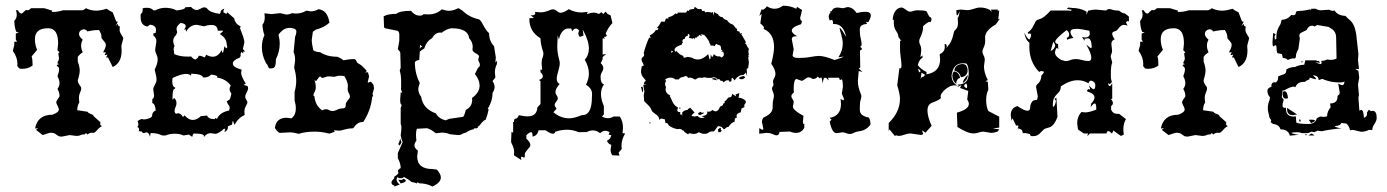

<svg xmlns="http://www.w3.org/2000/svg" viewBox="-20 -473 4928 682"><path d="M137.2 -443.8 166 -435.1 163.6 -430.7H168.9Q186.5 -430.7 203.6 -436.5H272.5Q280.8 -439 285.2 -443.8Q302.7 -435.1 322.3 -435.1Q335.9 -435.1 358.9 -441.9Q366.7 -435.5 380.4 -429.2L392.6 -397L398.4 -395.5L391.1 -380.4L398.4 -388.2L400.4 -380.9L405.8 -378.9L404.8 -368.7Q404.8 -362.8 406.5 -358.6Q408.2 -354.5 410.4 -350.8Q412.6 -347.2 414.8 -344Q417 -340.8 418 -336.9L411.1 -310.5L412.1 -293.5Q412.1 -249.5 380.4 -234.9L363.8 -268.6L356.9 -269L361.8 -279.3L354.5 -277.3Q352.1 -277.3 352.1 -279.3L356.4 -287.1H346.2Q356 -304.2 356 -313.5Q356 -317.9 353.5 -321.5Q351.1 -325.2 348.1 -328.4Q345.2 -331.5 342.8 -334.5Q340.3 -337.4 340.3 -340.3V-344.2Q340.3 -352.1 332 -366.2H327.1Q319.3 -366.2 310.1 -365Q300.8 -363.8 290 -361.3Q286.1 -368.7 277.8 -368.7H275.4Q269.5 -367.7 265.1 -363.3Q260.7 -358.9 260.7 -352.1Q260.7 -342.8 273.9 -332Q268.1 -322.3 268.1 -311Q268.1 -299.3 273.9 -287.1Q264.2 -281.7 256.3 -271V-254.4Q263.2 -235.4 263.2 -222.7Q263.2 -210 256.3 -188Q256.3 -182.1 258.3 -178.2Q260.3 -174.3 262.5 -171.1Q264.6 -168 266.6 -165.3Q268.6 -162.6 268.6 -159.2Q268.6 -152.8 264.4 -144Q260.3 -135.3 260.3 -123.5L261.7 -108.4Q254.9 -100.1 254.4 -81.5L290.5 -76.2Q293.5 -72.3 296.9 -70.6Q300.3 -68.8 303.5 -67.9Q306.6 -66.9 309.1 -65.4Q311.5 -64 312.5 -60.5L336.9 -38.6L335.9 -32.7Q335.9 -27.3 342.3 -25.4Q334 -20.5 329.8 -16.1Q325.7 -11.7 322.8 -8.3Q319.8 -4.9 316.9 -2.9Q314 -1 308.6 -1L305.2 -1.5Q298.3 -1.5 290.5 4.9L285.6 -0.5L279.8 4.9L276.9 4.4Q270.5 4.4 265.9 7.1Q261.2 9.8 251.5 9.8L227.1 6.8L200.2 12.2Q191.4 12.2 188 10.5Q184.6 8.8 181.9 6.3Q179.2 3.9 175.5 1.7Q171.9 -0.5 163.1 -1.5H160.6Q153.8 -1.5 131.8 6.8L107.9 -11.7L115.2 -17.6L104.5 -16.6Q113.8 -65.4 165 -65.4H166Q189 -73.7 189 -84Q189 -86.9 187.5 -90.6Q186 -94.2 184.3 -97.7Q182.6 -101.1 181.2 -104.2Q179.7 -107.4 179.7 -108.9Q179.7 -114.7 191.4 -130.4V-132.8Q191.4 -144.5 184.1 -157.2Q191.4 -166.5 191.4 -177.7Q191.4 -189 184.1 -202.1Q189.9 -217.3 189.9 -226.6Q189.9 -230.5 188.7 -232.7Q187.5 -234.9 185.8 -236.3Q184.1 -237.8 182.9 -238.5Q181.6 -239.3 181.6 -240.7Q181.6 -243.2 185.3 -243.7Q189 -244.1 189 -245.1Q189 -246.1 186.5 -246.6Q184.1 -247.1 184.1 -249.5Q184.1 -252 186.8 -255.9Q189.5 -259.8 189.5 -266.6L187 -283.2L191.4 -287.1L184.1 -294.4L186.5 -318.4Q186.5 -327.1 185.3 -336.7Q184.1 -346.2 180.4 -354.2Q176.8 -362.3 169.4 -367.4Q162.1 -372.6 150.4 -372.6Q104 -372.6 104 -334Q104 -314.5 111.8 -295.9L92.3 -272.5Q95.7 -263.7 95.7 -244.1V-240.2Q80.1 -228.5 58.6 -228.5Q52.7 -228.5 50 -229.2Q47.4 -230 41.5 -238.3L42 -245.6Q42 -270 25.4 -292.5L30.8 -312.5V-324.7L41 -325.2L36.1 -332V-353.5L46.9 -357.9L38.1 -359.9Q31.2 -375.5 30.8 -398.9Q39.6 -408.2 39.6 -420.4Q39.6 -430.2 36.1 -436.5H43.5Q49.8 -424.8 56.2 -424.8Q58.1 -424.8 60.3 -426.8Q62.5 -428.7 64.9 -431.2Q67.4 -433.6 69.6 -435.5Q71.8 -437.5 73.7 -437.5L77.6 -436.5Q83 -436.5 90.3 -443.8Z M490.2 0Q485.4 -1.5 484.4 -4.4Q483.9 -6.3 482.4 -6.3Q481 -6.3 479.5 -5.4Q478 -7.3 477.1 -7.3H476.6Q475.1 -6.8 472.7 -6.3L474.1 -12.7Q474.1 -19 467.8 -22Q471.7 -27.3 471.7 -32.2L468.8 -43.5L481.9 -50.3L490.7 -48.8Q502.4 -48.8 516.1 -55.7Q520.5 -59.1 520.5 -63.5Q520.5 -75.2 533.2 -80.6Q531.2 -104.5 521 -106.9V-121.1Q527.3 -124.5 527.3 -134.3L524.4 -154.8Q524.4 -159.7 526.1 -163.6Q527.8 -167.5 530 -171.6Q532.2 -175.8 534.2 -180.4Q536.1 -185.1 536.1 -191.4Q536.1 -199.7 529.3 -226.1Q540 -245.6 540 -261.7Q540 -271.5 535.6 -280Q531.2 -288.6 531.2 -298.3L535.6 -325.7Q535.6 -338.9 524.9 -346.7V-354.5L532.7 -356L534.2 -366.2Q534.2 -383.3 512.7 -385.3L503.9 -378.9Q479.5 -382.3 479.5 -412.1V-421.4L481.9 -425.8Q486.8 -425.8 486.8 -439V-443.4Q490.2 -445.3 502 -445.3Q517.6 -445.3 525.4 -436H531.2Q547.9 -445.3 567.9 -445.3Q589.4 -445.3 607.4 -436Q638.2 -439 638.2 -447.3L658.7 -448.2Q668 -437.5 678.2 -437.5Q684.6 -437.5 692.1 -442.1Q699.7 -446.8 705.6 -446.8Q712.9 -446.8 717.8 -440.4Q727.5 -428.2 760.7 -423.8L763.2 -427.7Q763.2 -438.5 777.3 -442.4Q773.4 -436.5 773.4 -431.2V-429.7L783.7 -423.3L787.6 -429.2L812 -407.7Q814.9 -388.2 835 -379.4L832.5 -373L843.3 -344.2Q848.1 -329.6 848.1 -322.8L842.8 -298.8L851.1 -289.6L844.7 -290.5L843.8 -283.2L838.4 -288.6Q834.5 -284.7 834.5 -279.8Q834.5 -277.3 835 -274.9L832 -268.6Q807.1 -259.3 807.1 -247.1Q807.1 -233.9 838.4 -225.6L836.4 -214.8Q836.4 -202.6 853 -175.8L845.2 -171.4L859.4 -167.5L861.3 -160.2Q861.3 -153.3 856.2 -144.8Q851.1 -136.2 851.1 -129.4Q851.1 -123.5 855 -118.4Q858.9 -113.3 858.9 -107.9Q851.6 -93.3 849.9 -88.6Q848.1 -84 848.1 -76.7L849.1 -64.5Q826.2 -54.7 813 -29.3L807.6 -43.5Q805.7 -43.5 804.2 -30.3L789.6 -24.4V-21Q789.6 -9.8 777.3 -3.9L780.3 -16.1L773.4 -14.6Q770.5 -9.8 760.3 -3.7Q750 2.4 745.1 2.4L728 0Q714.8 0 703.6 14.2L704.6 10.7Q704.6 1.5 673.8 1.5Q672.4 1 670.9 1Q668 1 666.5 2.9Q664.1 5.4 663.6 12.2Q658.7 12.2 651.4 4.9L631.8 8.3Q619.6 2 601.6 2Q581.1 2 568.4 8.3H556.2Q539.1 -0.5 515.1 -0.5L512.7 12.7Q508.8 -2.9 500 -2.9ZM651.4 -272 658.7 -272.5Q668 -261.7 674.3 -261.7Q681.2 -266.1 683.1 -268.6Q685.1 -271 685.5 -274.9H687Q696.3 -274.9 705.6 -269Q709.5 -269 711.9 -278.8Q725.1 -271.5 735.8 -271.5Q754.9 -271.5 767.6 -294.9L770.5 -284.7Q773.4 -284.7 777.3 -309.1L783.2 -301.3Q787.1 -301.8 787.1 -306.6Q787.1 -309.6 785.2 -314.9Q785.2 -337.9 760.7 -352.1Q772.5 -360.8 772.5 -364.3L753.4 -363.8Q752.4 -384.3 731.9 -384.3Q715.8 -384.3 705.6 -379.4L679.7 -384.8Q654.3 -384.8 640.6 -359.9L640.1 -368.7L633.8 -367.7Q639.6 -375 639.6 -379.9Q639.6 -389.6 621.6 -391.6Q606.9 -380.4 606.9 -370.6L609.4 -357.9L605 -348.1Q596.2 -340.3 595.2 -329.1Q595.2 -318.8 600.1 -309.1Q596.7 -304.2 596.7 -297.9L599.1 -280.8Q618.7 -272 644.5 -272ZM612.3 -70.8Q622.6 -70.8 629.9 -57.1L635.7 -63.5Q649.4 -46.9 664.6 -46.9Q679.7 -46.9 693.4 -60.5L715.8 -62.5Q720.2 -49.8 742.2 -49.8L746.1 -54.2L750.5 -50.3Q760.3 -73.7 793.9 -80.6L795.9 -89.4Q795.9 -96.7 789.6 -103L785.2 -112.8L792.5 -117.7Q797.9 -117.7 801.8 -141.1Q795.4 -148.9 795.4 -156.7Q795.4 -162.6 799.8 -169.4Q781.7 -192.9 750.5 -197.8L752 -200.7Q752 -205.6 730 -208Q720.2 -197.8 705.6 -197.8H701.7Q698.2 -210 659.2 -211.4L658.7 -204.1Q652.3 -210.4 641.1 -210.4Q622.6 -210.4 592.8 -195.8L591.8 -184.1Q591.8 -164.6 603 -161.6L601.1 -157.7Q592.8 -157.7 592.8 -127.9V-119.1L599.1 -125Q606.9 -117.2 606.9 -106.4Q606.9 -100.1 603.5 -92.5Q600.1 -85 600.1 -79.1Q600.1 -72.3 605 -68.8Z M1150.4 -392.6Q1131.8 -375.5 1102.1 -367.7L1091.3 -360.4L1087.4 -331.5Q1087.4 -324.2 1088.9 -314.9Q1090.3 -305.7 1092.8 -294.4Q1102.1 -288.1 1117.2 -287.6Q1141.1 -271.5 1177.7 -271.5Q1189.5 -267.6 1200.2 -258.8Q1222.7 -263.2 1234.4 -263.2Q1240.2 -263.2 1242.2 -261.5Q1244.1 -259.8 1245.4 -257.1Q1246.6 -254.4 1248.3 -251.5Q1250 -248.5 1255.4 -246.1Q1266.1 -240.7 1283.2 -220.7L1276.9 -215.8L1287.1 -216.3L1291 -201.7L1286.1 -181.2L1287.6 -179.2L1294.9 -182.6Q1300.3 -182.6 1307.1 -169.9L1308.6 -158.7L1303.2 -139.2L1305.2 -133.3L1301.8 -127.4Q1297.4 -81.5 1270.5 -40Q1259.3 -39.6 1252.9 -35.9Q1246.6 -32.2 1242.9 -28.1Q1239.3 -23.9 1237.1 -20.5Q1234.9 -17.1 1231.9 -17.1Q1224.6 -17.1 1217.3 -15.9Q1210 -14.6 1203.6 -12.9Q1197.3 -11.2 1192.6 -10Q1188 -8.8 1186 -8.8L1166.5 -10.3L1168.9 -4.9L1150.4 1.5L1144.5 0.5Q1121.6 -5.4 1097.7 -5.4Q1064.5 -5.4 1041.5 2.4Q1021.5 -2.9 1011.2 -2.9L973.1 -1Q962.9 -6.3 956.5 -19Q961.4 -54.7 997.6 -54.7L1015.6 -52.7Q1023.9 -59.6 1027.3 -67.9Q1030.8 -76.2 1030.8 -87.4Q1030.8 -101.1 1026.4 -116.7V-147Q1032.2 -166 1032.2 -186Q1032.2 -208 1024.9 -232.4L1028.3 -258.8Q1028.3 -277.8 1022.9 -287.6L1028.3 -342.8Q1032.7 -352.1 1032.7 -362.3Q1032.7 -365.7 1029.8 -368.2Q1026.9 -370.6 1022.9 -371.8Q1019 -373 1014.9 -373.5Q1010.7 -374 1008.3 -374Q986.3 -374 969.2 -349.6Q973.6 -333.5 973.6 -317.9Q973.6 -289.6 960 -262.7V-259.3Q960 -246.6 957.3 -238.3Q954.6 -230 941.9 -230H938Q934.6 -230 932.1 -237.3Q929.7 -244.6 924.8 -249Q910.2 -276.9 910.2 -304.7Q910.2 -330.1 919.4 -348.1Q913.6 -362.3 912.1 -385.3Q920.4 -393.6 920.4 -411.6L919.4 -425.8L944.3 -422.9L975.1 -426.3L996.6 -421.4Q1007.8 -421.4 1017.1 -426.3L1030.8 -424.8Q1050.3 -424.8 1068.8 -435.1L1084 -432.6Q1097.7 -432.6 1111.3 -440.4Q1128.4 -438 1137.5 -426.3Q1146.5 -414.6 1150.4 -392.6ZM1183.6 -204.1 1167 -200.2 1149.9 -201.7Q1140.6 -201.7 1134.8 -199Q1128.9 -196.3 1125 -196.3Q1121.6 -196.3 1120.6 -198.7Q1119.6 -201.2 1117.2 -201.2Q1113.3 -201.2 1103 -185.1L1096.7 -188Q1101.6 -178.7 1101.6 -163.1Q1101.6 -153.3 1097.4 -146.2Q1093.3 -139.2 1093.3 -135.3Q1093.3 -131.8 1096.7 -131.3Q1100.1 -97.2 1124.5 -81.1Q1131.3 -85 1137.7 -85Q1144 -85 1149.4 -81.8Q1154.8 -78.6 1160.6 -78.6Q1168.9 -78.6 1177.7 -83.3Q1186.5 -87.9 1195.3 -87.9H1197.8Q1208 -87.9 1208 -98.6V-100.6Q1208 -105.5 1210.4 -109.4Q1212.9 -113.3 1215.6 -116.7Q1218.3 -120.1 1220.7 -123.3Q1223.1 -126.5 1223.1 -129.9Q1223.1 -135.3 1219 -142.1Q1214.8 -148.9 1214.8 -156.7L1215.8 -167.5Q1215.8 -181.2 1203.6 -202.1Q1200.2 -204.1 1183.6 -204.1Z M1516.1 189.5Q1494.6 178.2 1469.7 178.2L1462.4 174.3L1460.4 178.7Q1456.1 175.8 1441.4 173.3Q1433.1 165 1415.5 155.8Q1408.7 160.2 1402.3 160.2Q1396 160.2 1391.1 155.8L1388.7 164.6Q1388.7 173.8 1399.9 182.6L1380.9 189.5Q1380.9 184.6 1378.9 184.6L1377.9 185.1Q1376 185.1 1375 183.6Q1370.6 181.2 1370.6 174.8Q1370.6 170.4 1376 165Q1377.4 163.6 1379.2 161.6Q1380.9 159.7 1380.9 154.3Q1394 146.5 1395.5 140.6L1393.1 134.8Q1394.5 128.4 1403.3 124Q1403.3 107.4 1393.1 88.9V70.8L1410.2 32.2Q1404.8 19 1403.3 7.3Q1405.8 -10.3 1405.8 -20Q1405.8 -29.8 1403.3 -31.7V-89.8L1407.2 -100.6Q1401.4 -100.6 1401.4 -118.7L1403.3 -144.5L1409.2 -144Q1404.3 -152.3 1404.3 -158.7L1404.8 -161.6V-185.1Q1404.8 -206.1 1399.9 -222.2L1403.3 -232.9L1401.9 -286.1Q1399.9 -291.5 1393.1 -298.3L1398.4 -328.6V-349.6Q1398.4 -361.3 1391.1 -363.8L1347.7 -372.6L1344.2 -376L1342.8 -415Q1357.4 -423.8 1387.7 -423.8Q1399.9 -434.6 1439.9 -434.6Q1453.1 -417.5 1471.2 -417.5Q1482.4 -417.5 1483.4 -422.4L1502.4 -421.9Q1529.8 -421.9 1549.3 -439.9Q1565.4 -434.6 1574.2 -434.6Q1589.4 -434.6 1606.4 -443.4H1609.9L1623.5 -434.6Q1646 -412.1 1681.2 -404.3Q1687 -402.3 1696.3 -384.3Q1706.5 -364.3 1717.3 -355Q1717.3 -327.1 1734.9 -309.1L1741.2 -269L1739.7 -251L1745.1 -257.8V-245.6Q1737.8 -231.4 1737.8 -215.3L1739.7 -197.8L1729.5 -185.1Q1736.8 -173.8 1736.8 -164.1Q1736.8 -153.3 1729.5 -143.1Q1729.5 -113.8 1712.4 -86.4L1715.8 -84.5Q1712.4 -66.9 1705.1 -47.4Q1700.7 -47.4 1691.9 -38.1Q1683.1 -25.9 1679.2 -24.2Q1675.3 -22.5 1675.3 -22L1678.7 -20Q1675.3 -17.1 1669.9 -17.1L1665.5 -17.6L1661.6 -13.7Q1648.9 -11.7 1634.3 -1.5Q1627.4 -1 1621.6 2.9Q1615.7 6.8 1607.4 6.8L1578.6 3.9Q1564.5 -2 1549.3 -2L1528.3 0.5Q1514.2 -11.7 1497.1 -17.6L1460.4 -15.6Q1457.5 -4.4 1457.5 7.3L1459 26.9Q1452.1 35.2 1452.1 43Q1452.1 53.2 1464.4 62L1461.9 82.5Q1461.9 127.4 1516.1 127.4L1531.7 129.4Q1545.9 145 1545.9 157.2Q1545.9 175.8 1516.1 189.5ZM1563 -45.4 1575.2 -50.8 1625.5 -58.1Q1632.3 -69.3 1634.3 -82.5Q1657.2 -93.8 1657.2 -118.2L1656.7 -125Q1683.6 -144.5 1683.6 -168.9Q1683.6 -189 1667 -210L1677.7 -231.9Q1684.6 -235.8 1684.6 -242.7Q1684.6 -247.6 1681.6 -252.9Q1678.7 -258.3 1678.7 -262.2L1681.6 -272.9Q1681.6 -277.3 1669.9 -283.7Q1658.2 -290 1658.2 -296.9L1659.2 -306.2Q1659.2 -323.2 1646.5 -337.4Q1642.6 -372.6 1584 -372.6Q1565.9 -370.6 1549.3 -356.9L1543.5 -357.4Q1525.9 -357.4 1514.6 -337.4Q1494.6 -326.2 1486.8 -300.3Q1478.5 -296.9 1471.2 -289.6L1469.2 -259.8Q1460 -259.8 1453.6 -252.4Q1453.6 -211.9 1471.2 -178.2Q1465.8 -163.6 1465.8 -157.2Q1465.8 -142.6 1476.1 -128.9Q1482.4 -86.4 1528.3 -70.3Q1538.1 -51.8 1563 -45.4ZM1470.7 -299.8Q1474.1 -306.2 1478 -306.2Q1479.5 -306.2 1481 -305.2L1472.7 -314.5ZM1397.5 44.4 1395 37.6Q1398.9 32.2 1401.4 19.5L1406.2 32.7Q1402.8 41 1397.5 44.4ZM1403.3 178.7 1394.5 165.5Q1401.9 165.5 1405.3 166.5Q1408.2 166.5 1413.1 162.1Q1421.4 164.6 1421.4 168.9Q1421.4 174.3 1403.3 178.7Z M1944.3 -439.9Q1948.7 -439.9 1951.9 -438Q1955.1 -436 1958 -433.8Q1960.9 -431.6 1964.1 -429.7Q1967.3 -427.7 1971.2 -427.7Q1981.9 -427.7 2000.5 -440.4Q2021.5 -428.7 2046.4 -428.7L2067.9 -430.7L2064.5 -422.9Q2080.6 -428.2 2087.9 -428.2Q2098.1 -428.2 2107.4 -423.3L2116.2 -429.7L2122.6 -423.3L2131.3 -431.6L2138.2 -423.3L2148.9 -418.5L2155.3 -391.1Q2140.6 -376 2131.3 -353.5L2135.3 -347.2Q2135.3 -342.3 2125 -341.8L2128.9 -335.9L2120.6 -336.9V-279.3L2133.3 -281.2L2120.6 -270.5V-263.2L2113.8 -248.5Q2123 -240.7 2123 -231Q2123 -224.1 2118.2 -216.8Q2113.3 -209.5 2113.3 -198.7Q2113.3 -177.2 2125.5 -172.9Q2114.7 -159.2 2114.7 -138.7Q2114.7 -119.6 2125 -96.2V-66.4L2118.2 -59.1Q2128.9 -53.2 2139.6 -53.2Q2149.9 -53.2 2159.7 -59.1H2181.6Q2192.9 -42 2192.9 -18.6L2191.4 0L2200.7 1Q2187.5 22.9 2187.5 44.4L2188.5 56.2L2177.2 69.3L2180.7 79.6L2155.3 78.6Q2148.9 70.8 2148.9 58.1L2151.4 41.5Q2140.6 38.6 2135.7 26.9Q2147.9 22.5 2151.4 7.3L2141.6 4.9L2145.5 -3.4Q2137.7 -8.3 2129.4 -8.3Q2120.1 -8.3 2111.8 0Q2099.1 -9.8 2085.4 -9.8Q2074.7 -9.8 2064 -3.9L2035.6 -3.4Q2015.6 -12.2 1993.7 -12.2Q1973.1 -12.2 1952.1 -4.9Q1950.7 2 1943.8 2Q1935.5 2 1917.5 -10.3H1893.1Q1889.2 8.8 1871.6 12.2V7.8Q1871.6 -3.4 1866.2 -3.4Q1860.4 -3.4 1849.6 7.3V19.5Q1863.8 32.2 1863.8 42Q1863.8 46.4 1860.6 50.3Q1857.4 54.2 1853.8 58.3Q1850.1 62.5 1847.2 66.9Q1844.2 71.3 1844.2 75.7V81.5Q1844.2 86.9 1841.3 86.9L1833 83.5Q1830.6 83.5 1830.6 87.4L1832 95.7L1805.7 78.6L1806.2 66.9Q1806.2 59.1 1804.4 53.7Q1802.7 48.3 1800.8 43.9Q1798.8 39.6 1797.1 35.9Q1795.4 32.2 1795.4 28.3L1796.9 -4.9L1802.7 -1.5V-39.6H1805.7Q1805.7 -51.8 1811.5 -51.8L1812 -51.3Q1817.4 -51.3 1823.2 -64Q1840.8 -59.6 1853.5 -59.6Q1887.2 -59.6 1888.7 -91.3L1899.9 -103.5V-184.6L1894.5 -189Q1908.2 -193.8 1908.2 -202.1Q1908.2 -208.5 1899.9 -216.8V-226.6L1905.8 -224.6L1903.8 -247.1Q1903.8 -259.8 1907 -267.3Q1910.2 -274.9 1910.2 -282.2Q1910.2 -286.6 1908.7 -290.8Q1907.2 -294.9 1905.5 -301Q1903.8 -307.1 1902.1 -315.7Q1900.4 -324.2 1899.9 -336.9Q1860.4 -360.8 1860.4 -404.3V-408.2L1876.5 -409.2L1864.7 -418.5H1868.7Q1881.3 -418.5 1881.3 -425.8L1880.4 -430.7L1899.9 -429.2Q1908.7 -429.2 1915.3 -430.9Q1921.9 -432.6 1927 -434.6Q1932.1 -436.5 1936.3 -438.2Q1940.4 -439.9 1944.3 -439.9ZM1993.7 -371.6Q1971.2 -364.3 1965.3 -332L1960.9 -347.7L1959.5 -309.6Q1959.5 -295.4 1960.9 -286.4Q1962.4 -277.3 1963.9 -270.8Q1965.3 -264.2 1966.8 -259Q1968.3 -253.9 1968.3 -247.6Q1968.3 -241.7 1966.6 -234.6Q1964.8 -227.5 1962.9 -220.2Q1960.9 -212.9 1959.2 -206.1Q1957.5 -199.2 1957.5 -193.8Q1957.5 -179.7 1967.8 -174.8Q1953.1 -157.7 1953.1 -146.5Q1953.1 -139.6 1957.3 -134.3Q1961.4 -128.9 1961.4 -123.5Q1961.4 -120.1 1959.7 -117.4Q1958 -114.7 1955.8 -112.1Q1953.6 -109.4 1951.9 -106.4Q1950.2 -103.5 1950.2 -100.6Q1950.2 -95.2 1957 -86.9L1945.8 -74.2Q1971.7 -52.7 2001.5 -52.7Q2019.5 -52.7 2046.4 -64H2048.3Q2082.5 -64 2082.5 -127.4Q2082.5 -133.3 2083 -138.7V-140.1Q2083 -145 2081.5 -149.4Q2080.1 -154.8 2075.4 -160.4Q2070.8 -166 2061.5 -172.4Q2071.8 -191.9 2071.8 -211.9Q2071.8 -235.8 2057.1 -260.7Q2071.8 -276.9 2071.8 -300.3Q2071.8 -329.1 2049.8 -368.2L2052.7 -346.7L2039.6 -341.8Q2034.2 -348.6 2034.2 -354Q2034.2 -359.4 2037.6 -364.3Q2030.8 -371.6 2025.4 -371.6Q2018.6 -371.6 2012.2 -361.3L2009.3 -371.6Z M2424.3 4.4 2410.6 -4.9Q2409.7 -9.3 2407.7 -9.3L2405.8 -8.8Q2400.9 -15.1 2392.6 -15.1L2385.7 -14.2Q2367.7 -18.1 2355 -27.8Q2352.5 -36.1 2346.7 -36.1L2344.2 -35.6L2341.3 -49.3L2330.6 -51.8Q2324.7 -51.8 2322.3 -46.4Q2321.3 -55.2 2317.6 -59.6Q2314 -64 2309.3 -67.1Q2304.7 -70.3 2300.3 -73.7Q2295.9 -77.1 2293.5 -83.5Q2291 -89.8 2286.9 -94.7Q2282.7 -99.6 2278.6 -103.5Q2274.4 -107.4 2271.2 -110.4Q2268.1 -113.3 2268.1 -115.2L2266.6 -133.3L2269 -147.9L2265.1 -169.4L2266.6 -172.4L2277.8 -173.3L2266.6 -174.8Q2270 -185.5 2274.4 -185.5Q2272 -189.9 2269 -193.1Q2266.1 -196.3 2263.4 -200Q2260.7 -203.6 2258.8 -208.5Q2256.8 -213.4 2256.8 -220.7L2259.8 -237.8Q2266.1 -237.8 2266.1 -241.7Q2266.1 -244.6 2262.5 -250.7Q2258.8 -256.8 2258.8 -261.2Q2258.8 -267.1 2263.4 -270.3Q2268.1 -273.4 2268.1 -278.8L2266.6 -284.7Q2273.4 -312 2286.1 -340.3L2289.1 -336.9L2290.5 -339.8L2288.1 -347.7Q2300.8 -352.1 2309.6 -366.2H2315.9L2318.8 -372.6L2317.4 -374L2311.5 -372.1Q2324.2 -384.8 2328.1 -396H2341.3Q2342.8 -399.9 2344 -403.8Q2345.2 -407.7 2349.6 -407.7L2355 -406.7L2353.5 -412.1Q2369.1 -414.1 2378.9 -425.3L2385.7 -422.9L2387.2 -428.2H2416.5L2421.9 -436L2425.8 -433.6L2429.7 -439L2445.8 -441.4V-446.8L2451.2 -447.3Q2456.5 -440.4 2463.9 -440.4L2471.2 -441.4L2474.1 -433.6L2481.9 -434.6L2484.9 -429.2L2494.6 -430.7L2508.8 -428.2L2512.7 -430.7L2513.2 -417.5L2517.1 -430.7Q2522.5 -425.3 2530.3 -422.9Q2534.7 -412.6 2546.4 -412.1Q2551.8 -403.3 2562.5 -401.4Q2569.8 -389.2 2584 -385.3L2593.8 -373Q2598.6 -371.6 2598.6 -368.2L2597.2 -363.8L2607.9 -359.9L2607.4 -356.9Q2607.4 -354 2609.9 -354L2616.2 -356L2613.3 -351.6L2629.4 -323.7L2627 -318.4L2630.9 -315.4Q2633.3 -307.6 2640.1 -299.3L2638.2 -289.6L2640.1 -278.3L2637.7 -276.9L2639.6 -272.5L2637.7 -268.6L2640.1 -251.5L2637.7 -231.4L2632.3 -228.5L2633.8 -202.6L2629.4 -215.3L2621.6 -207Q2600.6 -206.5 2589.4 -187Q2583.5 -196.3 2580.6 -196.3Q2578.1 -196.3 2578.1 -184.6L2571.3 -181.6Q2571.3 -188 2564.5 -188Q2557.6 -188 2550.3 -180.2Q2547.9 -186 2542 -186L2539.6 -185.5Q2537.6 -191.9 2533.2 -191.9L2528.8 -190.9Q2522.9 -198.7 2515.1 -198.7L2506.3 -196.3H2491.7L2482.9 -198.7L2472.7 -196.3L2466.8 -197.3Q2459 -197.3 2451.2 -190.9H2447.3Q2438 -197.3 2429.7 -197.3L2424.3 -196.3Q2420.4 -203.1 2415.5 -203.1L2405.3 -199.2Q2396.5 -199.2 2391.1 -190.9H2378.9Q2371.1 -197.3 2361.3 -197.3Q2352.1 -197.3 2342.8 -190.9L2345.7 -184.6Q2342.3 -179.7 2342.3 -174.8Q2342.3 -168.9 2345.7 -164.1L2344.2 -155.8Q2344.2 -141.1 2361.8 -133.3L2358.9 -132.3Q2362.8 -125.5 2365 -119.9Q2367.2 -114.3 2369.9 -109.1Q2372.6 -104 2376.7 -99.6Q2380.9 -95.2 2388.2 -90.8L2385.7 -81.5Q2385.7 -74.7 2396.5 -74.7L2396 -70.3Q2396 -65.4 2398.9 -65.4L2401.9 -66.4L2403.3 -61V-73.2Q2409.7 -82.5 2424.3 -82.5L2421.9 -85.4Q2427.7 -86.4 2431.2 -90.8L2447.3 -73.2Q2438 -66.9 2436.5 -61L2446.8 -59.1L2458 -61Q2463.9 -53.7 2473.1 -53.7L2483.4 -55.7L2472.2 -60.5Q2492.2 -62 2492.2 -73.2L2491.7 -77.1L2497.6 -76.2Q2504.4 -76.2 2510.3 -82.5Q2516.6 -77.6 2522 -77.6Q2531.7 -77.6 2537.6 -94.2Q2548.8 -98.1 2548.8 -103L2548.3 -105Q2554.2 -105.5 2554.2 -109.9L2553.7 -112.8Q2561 -117.2 2566.9 -126.5Q2580.6 -126.5 2580.6 -139.6L2595.7 -129.9L2592.3 -136.7L2606 -142.6L2603.5 -125L2606.9 -125.5Q2611.3 -125.5 2619.1 -121.6Q2629.4 -116.7 2629.4 -111.3Q2629.4 -107.4 2626.5 -104.5Q2623.5 -101.6 2623.5 -97.7L2624.5 -92.8L2613.8 -87.4L2611.3 -74.2Q2596.2 -70.3 2596.2 -61.5L2597.7 -55.7Q2589.8 -54.2 2589.8 -46.9L2589.4 -41Q2576.7 -36.6 2567.9 -22.5Q2559.1 -21.5 2554.2 -14.2H2550.3Q2543.9 -24.9 2530.3 -24.9Q2528.3 -22.9 2526.4 -20Q2517.6 -5.9 2513.7 -5.9L2507.3 -6.3Q2502 -6.3 2496.8 -2Q2491.7 2.4 2483.4 2.4L2475.6 2L2461.9 -3.4Q2454.1 2.9 2442.9 2.9L2427.2 0ZM2500.5 -261.7 2503.4 -264.2 2504.9 -280.8Q2507.3 -271 2509.8 -271Q2512.7 -271 2515.6 -280.8Q2522.9 -272.5 2532.2 -272.5L2537.1 -272.9L2542.5 -268.6Q2551.3 -272.9 2551.3 -279.8Q2551.3 -285.2 2547.9 -290L2542.5 -288.6L2545.9 -294.4L2542 -295.9Q2541.5 -303.7 2540.3 -307.1Q2539.1 -310.5 2537.1 -311.8Q2535.2 -313 2532.2 -313.5Q2529.3 -314 2524.9 -316.9Q2520 -314.5 2519.5 -309.1Q2516.1 -311 2506.8 -311.5L2504.4 -309.6L2503.4 -315.9Q2500 -318.4 2499.8 -321.5Q2499.5 -324.7 2496.3 -329.8Q2493.2 -335 2489.3 -340.1Q2485.4 -345.2 2481 -349.1L2468.8 -351.6L2474.1 -344.2L2463.4 -349.1L2460.9 -343.8Q2455.1 -343.8 2453.6 -337.9L2450.7 -339.8Q2448.2 -339.8 2448.2 -332Q2446.3 -338.4 2444.3 -338.4Q2442.4 -338.4 2441.9 -335.4L2427.2 -338.4L2429.7 -346.2Q2429.7 -351.1 2423.3 -353V-346.2Q2412.6 -344.2 2412.6 -335.4Q2403.8 -334 2403.8 -326.2L2405.8 -321.3Q2401.9 -320.3 2401.9 -314.5Q2376 -306.2 2376 -296.4Q2376 -292 2380.4 -288.6L2382.8 -292.5Q2393.1 -278.3 2406.2 -274.9L2409.2 -267.6L2422.4 -271L2436.5 -268.6Q2447.8 -261.7 2458 -261.7Q2476.6 -261.7 2495.6 -280.8ZM2362.8 -286.1 2371.6 -289.1 2365.7 -293ZM2614.3 -191.4Q2609.4 -191.4 2604 -195.3Q2608.9 -201.2 2622.6 -203.1L2627 -198.2Q2621.1 -191.4 2614.3 -191.4ZM2526.9 -187.5 2507.8 -192.4Q2512.7 -195.8 2517.1 -195.8Q2522.9 -195.8 2526.9 -187.5ZM2262.7 -145.5Q2260.7 -145.5 2258.3 -159.2L2256.3 -162.6L2260.7 -165.5Q2262.7 -165.5 2264.2 -157.7L2264.6 -151.9Q2264.6 -147.9 2262.7 -145.5ZM2392.6 -86.4 2395 -93.3 2397.5 -87.9ZM2466.3 -64Q2459.5 -66.4 2459.5 -69.3Q2459.5 -72.3 2469.2 -76.2L2471.7 -72.8H2481Q2481 -70.3 2466.3 -64ZM2289.1 -33.7 2285.2 -37.1 2291 -38.6ZM2538.6 -3.4H2531.7L2530.3 -13.2L2537.1 -18.6H2541L2540 -14.6Q2540 -11.2 2543.9 -8.8Z M2764.6 -452.6Q2786.6 -452.6 2808.6 -441.9L2811 -448.7L2829.1 -437.5L2822.3 -409.7Q2822.3 -399.9 2829.1 -398.4L2825.7 -387.2Q2792.5 -377 2792.5 -364.3Q2792.5 -355 2811.5 -344.2H2807.1Q2792.5 -344.2 2792.5 -333.5L2799.3 -298.3L2795.4 -276.9Q2795.4 -267.1 2815.4 -267.1Q2840.3 -267.1 2859.6 -270.8Q2878.9 -274.4 2888.7 -274.4Q2908.2 -274.4 2944.8 -259.8Q2976.6 -270 2976.6 -272L2958 -269.5Q2973.6 -292.5 2973.6 -318.8Q2973.6 -325.7 2971.9 -334.2Q2970.2 -342.8 2968 -350.6Q2965.8 -358.4 2964.1 -364.5Q2962.4 -370.6 2962.4 -372.6L2962.9 -374Q2966.8 -374 2985.8 -341.8Q2975.6 -387.7 2943.4 -387.7H2939V-391.6Q2939 -402.3 2933.6 -402.3L2927.2 -400.4Q2923.8 -406.7 2923.8 -414.6Q2923.8 -422.9 2930.7 -428.2L2927.2 -431.2L2934.6 -433.6Q2938.5 -446.3 2956.1 -446.3L2974.1 -443.8L2990.2 -447.8Q3008.3 -447.8 3022.9 -426.8Q3041 -431.2 3052.7 -431.2Q3073.2 -431.2 3073.2 -418Q3073.2 -409.2 3064 -394L3055.7 -395.5L3060.1 -387.7Q3049.8 -387.7 3042 -383.5Q3034.2 -379.4 3034.2 -369.1V-362.3Q3034.2 -348.1 3037.4 -335.9Q3040.5 -323.7 3040.5 -316.4Q3040.5 -307.6 3034.7 -307.1Q3041.5 -302.7 3041.5 -299.3Q3041.5 -295.9 3034.7 -293.5L3035.6 -232.9L3030.3 -229.5L3043.5 -217.8L3030.3 -220.7L3027.3 -186.5Q3027.3 -174.3 3029.3 -165.5Q3031.2 -156.7 3033.4 -150.4Q3035.6 -144 3037.6 -139.4Q3039.6 -134.8 3039.6 -130.9Q3039.6 -125.5 3036.9 -117.4Q3034.2 -109.4 3034.2 -91.8V-83Q3034.2 -69.8 3044.2 -63.5Q3054.2 -57.1 3065.9 -55.7Q3071.8 -47.4 3071.8 -33.7V-29.8Q3062.5 -18.6 3054.4 -14.2Q3046.4 -9.8 3039.1 -8.1Q3031.7 -6.3 3024.9 -5.4Q3018.1 -4.4 3011.7 -0.5Q3005.4 2.9 2999 2.9Q2991.7 2.9 2985.6 0Q2979.5 -2.9 2971.7 -2.9L2951.7 0Q2935.5 0 2927.2 -40.5L2933.6 -48.3L2926.8 -54.2Q2967.3 -61 2967.3 -104.5L2965.8 -121.6L2975.1 -116.7Q2977.5 -116.7 2977.5 -120.1Q2977.5 -125.5 2970.2 -140.1L2974.1 -164.6Q2974.1 -182.6 2970.7 -191.4L2963.4 -188.5L2960.4 -196.8H2921.4L2923.3 -187L2914.6 -196.8L2906.7 -196.3L2901.4 -177.2Q2900.4 -197.8 2896 -197.8L2892.1 -194.8L2883.8 -201.2Q2880.9 -192.9 2866.2 -192.4Q2859.4 -198.2 2852.5 -198.2Q2848.6 -198.2 2845.5 -196.3Q2842.3 -194.3 2839.4 -192.1Q2836.4 -189.9 2833.5 -188Q2830.6 -186 2827.1 -186L2809.6 -192.4Q2799.3 -192.4 2799.3 -157.7L2799.8 -144.5Q2791 -137.7 2791 -131.3Q2791 -126 2795.2 -120.8Q2799.3 -115.7 2799.3 -108.9L2796.4 -94.7Q2796.4 -81.5 2834 -61.5L2832 -40.5Q2832 -32.7 2834.5 -32.7L2836.9 -34.2V-19Q2826.7 -1 2808.1 -1Q2795.4 -1 2786.1 -5.9L2749 -4.4Q2747.1 7.8 2738.3 7.8Q2733.4 7.8 2724.6 3.4Q2715.8 -1 2703.1 -1L2676.8 2L2677.2 -18.1Q2685.1 -12.2 2689 -12.2Q2691.4 -12.2 2691.4 -16.1L2686.5 -40Q2686.5 -48.8 2692.4 -55.7Q2724.6 -69.3 2724.6 -91.3V-100.6Q2724.6 -112.3 2726.8 -119.4Q2729 -126.5 2729 -133.3Q2729 -139.2 2725.6 -146.5Q2722.2 -153.8 2722.2 -158.7Q2722.2 -163.1 2724.9 -165.8Q2727.5 -168.5 2727.5 -172.9L2725.6 -182.6Q2725.6 -188 2730 -195.6Q2734.4 -203.1 2734.4 -211.4Q2734.4 -225.1 2719.7 -246.6Q2729.5 -285.6 2729.5 -305.2Q2729.5 -355 2692.4 -370.1L2693.8 -374Q2693.8 -379.9 2680.7 -389.6L2685.5 -423.8L2677.2 -416.5L2685.1 -439.9L2689 -438.5Q2695.3 -438.5 2704.1 -450.7Q2717.8 -441.9 2731 -441.9Q2747.1 -441.9 2760.7 -452.6Z M3461.4 -446.3Q3479.5 -446.3 3494.6 -438.5L3503.4 -430.7L3499.5 -439H3525.4L3522.5 -435.1H3529.3L3525.9 -403.8L3531.7 -406.7L3517.1 -386.2Q3479 -364.7 3479 -339.4L3479.5 -329.1Q3479.5 -320.8 3478 -315.2Q3476.6 -309.6 3474.6 -305.2Q3472.7 -300.8 3471.2 -297.4Q3469.7 -293.9 3469.7 -290Q3469.7 -283.2 3473.9 -275.9Q3478 -268.6 3478 -259.3L3475.1 -237.3Q3475.1 -215.3 3488.8 -188.5L3481.4 -185.1Q3481.4 -183.1 3488.8 -182.6L3490.7 -154.3Q3482.9 -139.2 3482.9 -117.7Q3482.9 -93.8 3490.7 -78.6L3529.3 -58.6V-20L3506.3 -16.1L3529.3 -13.7L3523.4 -5.4Q3510.3 -1 3500 -1L3473.6 -5.4Q3465.3 -5.4 3456.3 -2.2Q3447.3 1 3438 1Q3417 1 3380.9 -22L3378.9 -72.8Q3421.4 -84.5 3421.4 -104Q3421.4 -111.3 3415.5 -119.6L3419.4 -149.9L3390.1 -160.6L3395 -170.9L3378.9 -163.1L3385.7 -169.9L3380.9 -172.4Q3420.9 -172.4 3420.9 -212.4V-217.3Q3419.4 -247.6 3408.7 -248H3397.9Q3365.2 -247.1 3359.9 -203.6Q3361.3 -178.7 3381.3 -168.9L3371.1 -169.9Q3361.3 -169.9 3352.3 -165.3Q3343.3 -160.6 3336.2 -154.3Q3329.1 -147.9 3325 -141.4Q3320.8 -134.8 3320.8 -131.3L3322.3 -126.5Q3322.3 -119.6 3292.5 -108.9Q3274.4 -102.5 3274.4 -80.1Q3274.4 -59.6 3289.1 -25.9L3267.1 -1.5Q3257.8 -9.3 3254.9 -9.3L3259.3 1.5Q3259.3 5.4 3251 6.3L3213.9 1Q3204.6 1 3192.6 5.4Q3180.7 9.8 3172.9 9.8Q3166 9.8 3162.6 6.8L3159.2 10.7L3139.2 -13.7L3136.7 -6.8V-36.1Q3176.8 -74.7 3176.8 -122.1Q3176.8 -138.2 3167 -170.4L3174.8 -231L3177.7 -230Q3182.1 -230 3182.1 -240.2Q3182.1 -252.9 3179.4 -269.3Q3176.8 -285.6 3176.8 -306.6L3177.2 -329.1L3182.1 -327.1L3171.4 -341.3Q3170.4 -350.6 3167.7 -355.5Q3165 -360.4 3162.1 -364.7Q3159.2 -369.1 3157 -375.5Q3154.8 -381.8 3154.8 -394V-402.8L3150.9 -402.3Q3151.4 -414.1 3154.5 -422.4Q3157.7 -430.7 3162.1 -436Q3166.5 -441.4 3171.9 -443.8Q3177.2 -446.3 3181.6 -446.3Q3185.5 -446.3 3189.5 -444.1Q3193.4 -441.9 3197 -439Q3200.7 -436 3204.6 -433.8Q3208.5 -431.6 3212.9 -431.6Q3218.3 -431.6 3224.4 -434.1Q3230.5 -436.5 3240.2 -436.5Q3262.2 -436.5 3271 -433.1Q3280.8 -411.6 3284.2 -411.6L3285.2 -412.6Q3288.6 -409.2 3288.6 -404.8Q3288.6 -398.9 3285.2 -394L3282.2 -395.5Q3275.9 -395.5 3258.8 -379.9V-377.4Q3258.8 -367.7 3256.6 -360.1Q3254.4 -352.5 3252 -346.7Q3249.5 -340.8 3247.3 -336.2Q3245.1 -331.5 3245.1 -326.7Q3245.1 -319.8 3248.8 -312.7Q3252.4 -305.7 3252.4 -294.4L3249.5 -270L3256.8 -276.4V-268.1Q3243.7 -259.8 3240.2 -241.7Q3250.5 -227.1 3271 -217.3V-209Q3319.3 -216.8 3319.3 -262.2L3317.9 -280.3Q3335.9 -289.1 3335.9 -305.7L3335.4 -316.9Q3342.8 -316.9 3342.8 -309.1L3341.8 -302.7Q3354 -316.9 3358.6 -327.1Q3363.3 -337.4 3365 -345.2Q3366.7 -353 3368.2 -358.6Q3369.6 -364.3 3376 -369.6Q3382.8 -376.5 3382.8 -391.1L3381.8 -410.2Q3385.3 -410.2 3389.2 -433.1Q3382.3 -418.5 3379.9 -418.5Q3377 -418.5 3377 -432.6V-437L3393.1 -439L3414.6 -437Q3421.9 -437 3427.7 -438.5Q3433.6 -439.9 3439 -441.7Q3444.3 -443.4 3449.7 -444.8Q3455.1 -446.3 3461.4 -446.3ZM3246.6 -216.3Q3249.5 -216.3 3249.5 -220.7Q3249.5 -224.1 3241.2 -229.5Q3243.2 -216.3 3246.6 -216.3ZM3253.4 -214.8 3250 -191.9 3254.9 -200.7 3256.8 -199.2Q3260.3 -199.2 3266.1 -207ZM3404.8 -168Q3404.8 -163.1 3414.1 -159.7L3415.5 -166.5Q3415.5 -171.9 3412.1 -176.8Q3404.8 -172.4 3404.8 -168ZM3393.1 -198.7Q3388.7 -218.3 3369.6 -222.2Q3373 -244.6 3398.9 -245.6Q3416.5 -245.6 3417 -222.2Q3416 -201.2 3393.1 -198.7ZM3376.5 -175.8Q3372.6 -177.2 3367.9 -185.1Q3363.3 -192.9 3362.8 -204.1Q3363.3 -211.9 3365.7 -215.8Q3367.7 -219.2 3371.1 -219.2Q3378.4 -217.8 3383.8 -211.2Q3389.2 -204.6 3390.1 -196.3Q3377 -192.4 3376.5 -175.8ZM3399.9 -178.2Q3400.4 -189.9 3418 -207Q3416.5 -187.5 3399.9 -178.2Z M3613.3 0Q3611.3 -10.7 3607.2 -12.9Q3603 -15.1 3594.7 -17.6L3597.7 -23.9L3594.2 -28.3L3589.4 -26.4L3576.7 -52.7L3572.8 -44.4L3570.3 -63.5Q3570.3 -90.3 3594.2 -96.2Q3618.2 -79.6 3629.4 -79.6Q3639.2 -79.6 3639.2 -91.3Q3639.6 -104.5 3648.4 -114.7Q3656.2 -118.2 3661.6 -118.2H3663.6L3666.5 -130.4L3660.2 -163.6Q3660.2 -169.4 3662.8 -171.9Q3665.5 -174.3 3668.7 -177.5Q3671.9 -180.7 3675 -186.5Q3678.2 -192.4 3679.2 -204.6Q3688 -213.4 3688 -217.3Q3688 -219.7 3683.6 -219.7Q3681.2 -220.7 3679.2 -220.7Q3674.8 -220.7 3671.4 -217.3Q3636.2 -252.4 3636.2 -308.6L3636.7 -321.3Q3622.6 -331.1 3618.2 -357.4Q3629.9 -333 3637.2 -333Q3642.6 -342.8 3642.6 -348.6Q3642.6 -354 3638.2 -354Q3636.2 -354 3632.8 -352.5L3630.4 -356.9Q3642.1 -366.2 3646.7 -374Q3651.4 -381.8 3654.1 -387.9Q3656.7 -394 3659.9 -398.4Q3663.1 -402.8 3671.9 -404.8Q3688 -408.7 3711.9 -435.5H3774.9Q3778.8 -434.6 3781.2 -434.6Q3786.6 -434.6 3786.6 -438.5L3769 -441.4L3775.4 -446.3L3788.1 -444.8Q3816.9 -444.8 3839.8 -431.6L3838.9 -419.9L3845.2 -435.1Q3861.8 -439 3873 -439L3908.7 -435.5Q3914.1 -440.9 3920.4 -440.9Q3924.8 -440.9 3930.7 -438.5Q3936.5 -436 3955.1 -435.1Q3966.8 -425.3 3975.6 -425.3L3989.7 -414.6L3990.2 -397.5L3982.9 -397.9L3979.5 -393.1L3985.4 -381.8Q3977.5 -384.8 3971.7 -384.8Q3968.3 -384.8 3965.8 -383.3Q3959.5 -379.9 3955.8 -375.5Q3952.1 -371.1 3948.7 -366.9Q3945.3 -362.8 3937 -360.8Q3930.7 -358.9 3930.7 -353Q3930.7 -345.7 3939.5 -333.5Q3927.7 -329.1 3927.7 -316.9L3930.2 -293.5Q3930.2 -285.6 3927.7 -281.5Q3925.3 -277.3 3925.3 -271.5L3930.7 -251Q3925.8 -240.7 3925.8 -209.5Q3925.8 -203.1 3926 -196.5Q3926.3 -189.9 3929.7 -181.6L3921.9 -173.8L3917 -177.7Q3916.5 -176.3 3916.5 -174.8Q3916.5 -168.5 3923.3 -167L3930.7 -177.2V-122.1L3925.8 -121.6Q3933.1 -113.3 3933.1 -106.9Q3933.1 -100.6 3926.8 -96.2V-83.5Q3933.1 -68.4 3950.2 -68.4L3955.1 -68.8L3979.5 -49.8Q3970.2 -34.7 3970.2 -12.2L3971.7 5.4L3961.4 9.8L3935.1 -9.3L3929.7 1.5Q3921.4 -7.3 3916.5 -7.3Q3912.1 -7.3 3910.6 1H3851.6L3842.3 10.7L3844.7 1H3829.6L3809.1 -13.2L3806.2 -35.2Q3806.2 -58.6 3821.3 -75.2L3835 -73.7Q3848.6 -73.7 3874 -83.5V-88.4Q3874 -105.5 3868.7 -105.5Q3863.3 -105.5 3854 -92.3L3856 -105Q3867.7 -117.2 3867.7 -127Q3867.7 -140.1 3843.8 -147.5L3840.3 -150.4L3845.7 -156.7Q3848.6 -155.3 3850.1 -155.3Q3852.1 -155.3 3852.1 -157.2L3847.7 -170.4Q3859.4 -156.2 3864.7 -156.2Q3870.6 -156.2 3870.6 -169.9Q3870.6 -178.7 3864.7 -182.6Q3858.9 -186.5 3855.5 -186.5Q3849.6 -186.5 3846.2 -177.2Q3828.1 -188 3807.6 -188Q3780.3 -188 3748.5 -166.5Q3747.1 -152.8 3742.4 -147.2Q3737.8 -141.6 3732.7 -136.7Q3727.5 -131.8 3723.6 -123.8Q3719.7 -115.7 3719.7 -97.7L3720.7 -92.8Q3727.5 -96.2 3731 -114.7L3725.6 -121.6L3732.4 -126L3736.3 -58.1Q3723.6 -22.9 3703.6 -19.5Q3691.9 -17.1 3686.5 -12.2Q3681.2 -7.3 3676.8 -2.2Q3672.4 2.9 3666 6.8Q3659.7 10.7 3646 10.7Q3639.2 10.7 3638.7 3.4L3624.5 0ZM3764.6 -255.9Q3773.4 -255.9 3781.7 -259.5Q3790 -263.2 3801.8 -263.2Q3811.5 -263.2 3823 -259.8Q3834.5 -256.3 3845.7 -256.3Q3856.4 -256.3 3856.4 -267.6Q3856.4 -283.7 3838.4 -314.9L3854.5 -301.8Q3857.9 -301.8 3857.9 -308.6Q3856.9 -320.8 3855.2 -325.7Q3853.5 -330.6 3850.6 -334.5Q3848.1 -336.9 3844.2 -336.9Q3842.8 -336.9 3840.8 -336.4L3832.5 -335.4L3833 -327.6L3823.2 -341.3L3833 -339.8Q3851.1 -339.8 3851.1 -354.5L3849.6 -363.8Q3834 -367.2 3822.5 -368.9Q3811 -370.6 3803.7 -370.6Q3782.2 -370.6 3782.2 -359.4Q3782.2 -350.6 3793 -338.4Q3784.7 -336.4 3779.5 -335.4Q3774.4 -334.5 3772 -331.1L3768.6 -337.9Q3777.8 -342.3 3777.8 -348.6Q3777.8 -361.3 3768.1 -365.7Q3728 -335 3728 -323.7Q3731 -316.9 3738.3 -316.9L3739.3 -297.4L3734.9 -303.2Q3730 -302.7 3727.5 -287.6Q3727.5 -279.3 3732.4 -273.4Q3737.3 -267.6 3750 -259.8ZM3711.9 -291.5Q3726.1 -298.8 3728 -310.5Q3728 -316.4 3721.2 -324.7Z M4136.2 -443.8 4165 -435.1 4162.6 -430.7H4168Q4185.5 -430.7 4202.6 -436.5H4271.5Q4279.8 -439 4284.2 -443.8Q4301.8 -435.1 4321.3 -435.1Q4335 -435.1 4357.9 -441.9Q4365.7 -435.5 4379.4 -429.2L4391.6 -397L4397.5 -395.5L4390.1 -380.4L4397.5 -388.2L4399.4 -380.9L4404.8 -378.9L4403.8 -368.7Q4403.8 -362.8 4405.5 -358.6Q4407.2 -354.5 4409.4 -350.8Q4411.6 -347.2 4413.8 -344Q4416 -340.8 4417 -336.9L4410.2 -310.5L4411.1 -293.5Q4411.1 -249.5 4379.4 -234.9L4362.8 -268.6L4356 -269L4360.8 -279.3L4353.5 -277.3Q4351.1 -277.3 4351.1 -279.3L4355.5 -287.1H4345.2Q4355 -304.2 4355 -313.5Q4355 -317.9 4352.5 -321.5Q4350.1 -325.2 4347.2 -328.4Q4344.2 -331.5 4341.8 -334.5Q4339.4 -337.4 4339.4 -340.3V-344.2Q4339.4 -352.1 4331.1 -366.2H4326.2Q4318.4 -366.2 4309.1 -365Q4299.8 -363.8 4289.1 -361.3Q4285.2 -368.7 4276.9 -368.7H4274.4Q4268.6 -367.7 4264.2 -363.3Q4259.8 -358.9 4259.8 -352.1Q4259.8 -342.8 4272.9 -332Q4267.1 -322.3 4267.1 -311Q4267.1 -299.3 4272.9 -287.1Q4263.2 -281.7 4255.4 -271V-254.4Q4262.2 -235.4 4262.2 -222.7Q4262.2 -210 4255.4 -188Q4255.4 -182.1 4257.3 -178.2Q4259.3 -174.3 4261.5 -171.1Q4263.7 -168 4265.6 -165.3Q4267.6 -162.6 4267.6 -159.2Q4267.6 -152.8 4263.4 -144Q4259.3 -135.3 4259.3 -123.5L4260.7 -108.4Q4253.9 -100.1 4253.4 -81.5L4289.6 -76.2Q4292.5 -72.3 4295.9 -70.6Q4299.3 -68.8 4302.5 -67.9Q4305.7 -66.9 4308.1 -65.4Q4310.5 -64 4311.5 -60.5L4335.9 -38.6L4335 -32.7Q4335 -27.3 4341.3 -25.4Q4333 -20.5 4328.9 -16.1Q4324.7 -11.7 4321.8 -8.3Q4318.8 -4.9 4315.9 -2.9Q4313 -1 4307.6 -1L4304.2 -1.5Q4297.4 -1.5 4289.6 4.9L4284.7 -0.5L4278.8 4.9L4275.9 4.4Q4269.5 4.4 4264.9 7.1Q4260.3 9.8 4250.5 9.8L4226.1 6.8L4199.2 12.2Q4190.4 12.2 4187 10.5Q4183.6 8.8 4180.9 6.3Q4178.2 3.9 4174.6 1.7Q4170.9 -0.5 4162.1 -1.5H4159.7Q4152.8 -1.5 4130.9 6.8L4106.9 -11.7L4114.3 -17.6L4103.5 -16.6Q4112.8 -65.4 4164.1 -65.4H4165Q4188 -73.7 4188 -84Q4188 -86.9 4186.5 -90.6Q4185.1 -94.2 4183.3 -97.7Q4181.6 -101.1 4180.2 -104.2Q4178.7 -107.4 4178.7 -108.9Q4178.7 -114.7 4190.4 -130.4V-132.8Q4190.4 -144.5 4183.1 -157.2Q4190.4 -166.5 4190.4 -177.7Q4190.4 -189 4183.1 -202.1Q4189 -217.3 4189 -226.6Q4189 -230.5 4187.7 -232.7Q4186.5 -234.9 4184.8 -236.3Q4183.1 -237.8 4181.9 -238.5Q4180.7 -239.3 4180.7 -240.7Q4180.7 -243.2 4184.3 -243.7Q4188 -244.1 4188 -245.1Q4188 -246.1 4185.5 -246.6Q4183.1 -247.1 4183.1 -249.5Q4183.1 -252 4185.8 -255.9Q4188.5 -259.8 4188.5 -266.6L4186 -283.2L4190.4 -287.1L4183.1 -294.4L4185.5 -318.4Q4185.5 -327.1 4184.3 -336.7Q4183.1 -346.2 4179.4 -354.2Q4175.8 -362.3 4168.5 -367.4Q4161.1 -372.6 4149.4 -372.6Q4103 -372.6 4103 -334Q4103 -314.5 4110.8 -295.9L4091.3 -272.5Q4094.7 -263.7 4094.7 -244.1V-240.2Q4079.1 -228.5 4057.6 -228.5Q4051.8 -228.5 4049.1 -229.2Q4046.4 -230 4040.5 -238.3L4041 -245.6Q4041 -270 4024.4 -292.5L4029.8 -312.5V-324.7L4040 -325.2L4035.2 -332V-353.5L4045.9 -357.9L4037.1 -359.9Q4030.3 -375.5 4029.8 -398.9Q4038.6 -408.2 4038.6 -420.4Q4038.6 -430.2 4035.2 -436.5H4042.5Q4048.8 -424.8 4055.2 -424.8Q4057.1 -424.8 4059.3 -426.8Q4061.5 -428.7 4064 -431.2Q4066.4 -433.6 4068.6 -435.5Q4070.8 -437.5 4072.8 -437.5L4076.7 -436.5Q4082 -436.5 4089.4 -443.8Z M4561.5 8.8Q4557.1 -12.7 4528.3 -13.7Q4523.9 -30.3 4502 -32.7L4493.2 -39.1L4495.6 -46.9Q4487.8 -53.2 4487.8 -64Q4483.4 -76.7 4483.4 -89.4Q4483.4 -103 4489.3 -117.2L4491.2 -127.4Q4481.9 -136.7 4481.9 -151.4Q4481.9 -160.2 4496.6 -165L4496.1 -168.9Q4496.1 -180.7 4507.8 -180.7L4512.2 -180.2Q4520 -186.5 4520 -196.8L4519.5 -200.7Q4523.4 -203.6 4528.8 -205.1Q4542 -209 4545.7 -212.6Q4549.3 -216.3 4549.3 -226.1Q4561.5 -234.9 4579.6 -234.9Q4593.3 -242.2 4612.8 -243.2L4616.7 -258.8H4657.2L4656.7 -256.8Q4656.7 -255.9 4658.2 -255.9L4664.1 -256.8L4669.4 -250.5L4651.4 -251L4671.4 -245.1Q4674.8 -247.1 4674.8 -251L4672.9 -256.8Q4686 -256.8 4693.8 -261.7L4705.6 -260.3Q4718.3 -260.3 4727.5 -265.1L4726.1 -338.9Q4726.1 -360.4 4710 -370.6L4699.2 -377.4L4658.7 -384.3L4649.9 -378.9Q4645.5 -381.8 4640.6 -381.8Q4627.9 -381.8 4621.1 -366.2L4601.1 -356.4Q4595.2 -352.5 4595.2 -345.7L4597.2 -336.4L4591.8 -297.9Q4583 -285.2 4583 -270L4579.6 -265.1L4575.2 -265.6Q4564.9 -265.6 4554.7 -259.8Q4547.9 -267.1 4536.6 -267.1L4533.7 -280.8L4517.6 -284.2Q4514.2 -290.5 4514.2 -306.6L4512.2 -312.5Q4505.4 -311 4502 -307.6Q4500 -311 4500 -323.2L4502.4 -356L4511.7 -351.1Q4507.3 -347.2 4507.3 -340.8L4508.8 -331.5L4514.2 -336.4L4513.7 -342.8Q4513.7 -365.2 4528.3 -387.2L4532.7 -402.8Q4552.7 -402.8 4566.9 -419.9L4573.7 -418.9Q4583 -418.9 4583 -428.2L4586.4 -433.6L4612.8 -435.5L4634.3 -439.9L4636.7 -436L4637.7 -441.9H4653.3Q4661.1 -437 4671.4 -436.5L4701.2 -438.5Q4708 -434.6 4713.9 -434.6L4720.7 -435.5Q4731 -418 4759.3 -416.5Q4766.6 -408.2 4772.5 -403.6Q4778.3 -398.9 4782.7 -393.1Q4787.1 -387.2 4790.8 -377.9Q4794.4 -368.7 4797.4 -351.1L4805.2 -280.8L4803.7 -259.8L4807.1 -227.5L4793.5 -228.5L4805.2 -221.2L4808.1 -197.8L4803.7 -172.4L4807.1 -135.7L4805.2 -126L4808.6 -80.1L4814.9 -82.5Q4823.7 -82.5 4824.7 -54.7Q4835.9 -58.6 4835.9 -68.8L4835.4 -72.8L4842.3 -83.5L4849.1 -78.1L4856 -79.1Q4870.1 -79.1 4870.1 -54.7Q4870.1 -43.9 4862.3 -33Q4854.5 -22 4854.5 -11.2L4842.3 -11.7Q4829.6 -4.9 4815.4 -4.9L4785.6 -11.7L4775.4 -10.3Q4772.9 -24.4 4762.7 -34.2L4744.1 -36.1Q4740.7 -25.4 4720.7 -25.4Q4722.2 -20.5 4744.6 -17.1Q4701.7 -13.2 4674.8 -6.8L4660.6 -8.8L4648.4 -3.4L4639.2 -5.4L4625.5 0H4604Q4597.7 -3.4 4586.4 -3.4L4567.9 -2Q4567.9 2.9 4593.8 5.9ZM4627 -32.7Q4652.3 -32.7 4657.2 -52.7Q4666.5 -59.1 4672.4 -59.1L4681.2 -57.6L4693.8 -59.6Q4694.3 -78.1 4706.5 -91.8L4704.6 -105.5Q4731 -105.5 4731 -129.9V-132.8Q4738.8 -136.2 4738.8 -144.5L4733.4 -176.3Q4742.7 -170.4 4748 -170.4Q4754.4 -170.4 4755.9 -183.6Q4751 -180.2 4739.7 -180.2Q4717.8 -180.2 4700.7 -184.6Q4683.6 -189 4677.2 -192.9L4664.1 -188.5Q4663.6 -205.1 4643.1 -205.6Q4654.8 -195.8 4654.8 -192.9L4652.3 -191.4L4632.3 -197.3L4630.4 -190.4Q4622.1 -188.5 4614.7 -182.1H4610.4Q4588.4 -182.1 4581.1 -163.1L4575.2 -165.5Q4564.9 -165.5 4540.5 -151.4L4536.1 -152.8L4533.2 -130.4Q4533.2 -125.5 4540 -118.7Q4535.6 -106 4535.6 -99.1Q4535.6 -89.8 4543.5 -89.8L4547.9 -90.3V-86.4Q4547.9 -59.1 4575.2 -59.1L4583 -59.6L4584.5 -37.6Q4593.8 -32.7 4627 -32.7ZM4547.9 -122.6Q4536.1 -122.6 4536.1 -138.7Q4536.1 -142.6 4536.9 -145.8Q4537.6 -148.9 4543 -148.9Q4552.7 -148.9 4555.2 -124ZM4571.8 -64Q4551.8 -64 4551.8 -85.9V-89.8L4587.4 -66.4ZM4637.2 -35.6 4628.9 -47.4 4637.7 -47.9Q4650.9 -47.9 4650.9 -44.4Q4650.9 -41.5 4637.2 -35.6ZM4648.4 8.3H4627L4638.7 1Q4648.4 6.3 4648.4 8.3ZM4619.6 7.8Q4617.2 7.8 4615.2 4.4H4623ZM4605 -251Q4602.5 -251 4600.6 -254.4H4608.4ZM4595.2 -42 4594.7 -48.8 4599.1 -47.9 4600.6 -41.5Z"/></svg>

Font: Truetypewriter PolyglOTT
Style: Regular
Weight: 400
Designer: Sergey Beatoff a.k.a. Sam_T
Version: Version 3.76